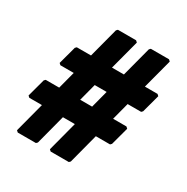

<svg xmlns="http://www.w3.org/2000/svg" viewBox="-188 -998 1141 1172"><g transform="rotate(30 382.0 -412.5)"><path d="M408 -352H324L356 -474H440ZM286 -207H370L315 2L326 12H454L463 3L518 -207H618L627 -216L661 -342L650 -352H556L588 -474H683L692 -483L726 -609L715 -619H626L681 -827L670 -837H542L533 -828L478 -619H394L449 -827L438 -837H310L301 -828L246 -619H146L137 -610L103 -484L114 -474H208L176 -352H81L72 -343L38 -217L49 -207H138L83 2L94 12H222L231 3Z"/></g></svg>

Font: Hussar Woodtype
Style: Ultra
Weight: 900
Foundry: Cannot Into Space Fonts
Version: Version 1.07